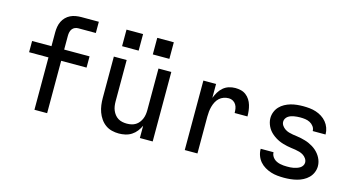

<svg xmlns="http://www.w3.org/2000/svg" viewBox="-80 -1057 2560 1388"><g transform="rotate(15 1200.0 -363.5)"><path d="M230 0V-392H85V-476H230V-580Q230 -601 233.5 -621.5Q237 -642 246 -661Q255 -680 270 -695Q285 -710 303.5 -719Q322 -728 343 -731.5Q364 -735 384 -735H515V-651H384Q371 -651 359 -646Q347 -641 339 -630.5Q331 -620 328 -606.5Q325 -593 325 -580V-476H515V-392H325V0Z M863 8Q836 8 810 1.5Q784 -5 762.5 -20.5Q741 -36 725.5 -58.5Q710 -81 701 -106Q692 -131 688.5 -157Q685 -183 685 -210V-520H781V-210Q781 -193 783.5 -176Q786 -159 792.5 -143.5Q799 -128 809.5 -114.5Q820 -101 834.5 -92Q849 -83 866 -79.5Q883 -76 900 -76Q917 -76 934 -79.5Q951 -83 965.5 -92Q980 -101 990.5 -114.5Q1001 -128 1007.5 -143.5Q1014 -159 1016.5 -176Q1019 -193 1019 -210V-520H1115V0H1019V-92Q1009 -70 993.5 -50Q978 -30 957 -16.5Q936 -3 911.5 2.5Q887 8 863 8ZM953 -608V-732H1077V-608ZM723 -608V-732H847V-608Z M1355 0V-520H1450V-416Q1459 -439 1471.5 -460Q1484 -481 1502.5 -497Q1521 -513 1544.5 -520.5Q1568 -528 1593 -528Q1614 -528 1635 -523Q1656 -518 1673 -505Q1690 -492 1701.5 -474Q1713 -456 1719 -435.5Q1725 -415 1727.5 -394Q1730 -373 1730 -352H1634Q1634 -368 1631.5 -384Q1629 -400 1620.5 -414Q1612 -428 1597.5 -436Q1583 -444 1567 -444Q1547 -444 1528.5 -437.5Q1510 -431 1496 -418Q1482 -405 1473 -387.5Q1464 -370 1459 -351.5Q1454 -333 1452 -314Q1450 -295 1450 -276V0Z M2099 8Q2074 8 2049 5.5Q2024 3 2000.5 -4.5Q1977 -12 1955 -25Q1933 -38 1917 -56.5Q1901 -75 1892 -99Q1883 -123 1883 -148Q1883 -149 1883 -149.5Q1883 -150 1883 -151H1979Q1979 -150 1979 -150Q1979 -150 1979 -150Q1979 -137 1985 -125Q1991 -113 2000.5 -104Q2010 -95 2022 -89.5Q2034 -84 2047 -81Q2060 -78 2073 -77Q2086 -76 2099 -76Q2111 -76 2123.5 -76.5Q2136 -77 2148 -79.5Q2160 -82 2172 -86Q2184 -90 2194.5 -96.5Q2205 -103 2212 -114Q2219 -125 2219 -137Q2219 -153 2209.5 -167Q2200 -181 2186.5 -189.5Q2173 -198 2157.5 -202.5Q2142 -207 2126 -209.5Q2110 -212 2094 -214Q2078 -216 2062.5 -219.5Q2047 -223 2031.5 -227.5Q2016 -232 2001.5 -238.5Q1987 -245 1973.5 -253.5Q1960 -262 1947.5 -272.5Q1935 -283 1925 -295.5Q1915 -308 1908 -322.5Q1901 -337 1897 -352.5Q1893 -368 1893 -384Q1893 -408 1902 -430.5Q1911 -453 1927 -470Q1943 -487 1964 -498.5Q1985 -510 2007.5 -516.5Q2030 -523 2054 -525.5Q2078 -528 2101 -528Q2125 -528 2149.5 -525.5Q2174 -523 2197 -515.5Q2220 -508 2240.5 -495Q2261 -482 2276.5 -463.5Q2292 -445 2300.5 -421.5Q2309 -398 2309 -374Q2309 -374 2309 -373Q2309 -372 2309 -372H2213Q2213 -372 2213 -372Q2213 -372 2213 -372Q2213 -391 2201.5 -406.5Q2190 -422 2173.5 -430.5Q2157 -439 2138.5 -441.5Q2120 -444 2101 -444Q2089 -444 2077.5 -443Q2066 -442 2054.5 -440Q2043 -438 2031.5 -434Q2020 -430 2010.5 -423Q2001 -416 1995 -405.5Q1989 -395 1989 -383Q1989 -367 1998.5 -353.5Q2008 -340 2021.5 -331Q2035 -322 2050.5 -317.5Q2066 -313 2081.5 -310.5Q2097 -308 2113 -306Q2129 -304 2144.5 -300.5Q2160 -297 2175.5 -292.5Q2191 -288 2205.5 -281.5Q2220 -275 2234 -266.5Q2248 -258 2260 -247.5Q2272 -237 2282 -224.5Q2292 -212 2299.5 -197.5Q2307 -183 2311 -167.5Q2315 -152 2315 -136Q2315 -112 2305.5 -89Q2296 -66 2279 -49Q2262 -32 2240 -20.5Q2218 -9 2194.5 -3Q2171 3 2147 5.5Q2123 8 2099 8Z"/></g></svg>

Font: Iosevka SS04 Medium Extended
Style: Regular
Weight: 500
Width: 7
Monospace: yes
Designer: Belleve Invis
Foundry: Belleve Invis
Version: Version 19.0.0; ttfautohint (v1.8.4)